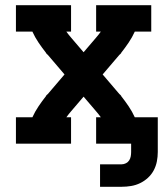

<svg xmlns="http://www.w3.org/2000/svg" viewBox="-20 -550 640 735"><path d="M363 165V79H446Q454 79 462 75Q470 71 474.5 64Q479 57 480.5 48.5Q482 40 482 32V0H348V-101H366Q362 -107 357 -113Q352 -119 347 -125L300 -180L253 -125Q248 -119 243 -113Q238 -107 234 -101H252V0H41V-101H104Q114 -123 127.5 -143Q141 -163 156 -182V-183Q158 -185 159.5 -187Q161 -189 163 -190L227 -265L163 -340Q161 -341 159.5 -343Q158 -345 156 -347V-348Q141 -367 127.5 -387Q114 -407 104 -429H41V-530H252V-429H234Q238 -423 243 -417Q248 -411 253 -405L300 -350L347 -405Q352 -411 357 -417Q362 -423 366 -429H348V-530H559V-429H496Q486 -407 472.5 -387Q459 -367 444 -348V-347Q442 -345 440.5 -343Q439 -341 437 -340L373 -265L437 -190Q439 -189 440.5 -187Q442 -185 444 -183V-182Q459 -163 472.5 -143Q486 -123 496 -101H584V32Q584 50 580.5 68Q577 86 568.5 102Q560 118 546.5 130.5Q533 143 516.5 151Q500 159 482 162Q464 165 446 165Z"/></svg>

Font: Iosevka Curly Slab Extended
Style: Bold
Weight: 700
Width: 7
Monospace: yes
Designer: Belleve Invis
Foundry: Belleve Invis
Version: Version 11.1.0; ttfautohint (v1.8.3)